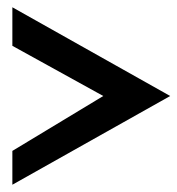

<svg xmlns="http://www.w3.org/2000/svg" viewBox="-20 -546 488 528"><path d="M14 -38 448 -282 14 -526V-420L264 -282L14 -131Z"/></svg>

Font: Charger Sport
Style: BlkNrw
Weight: 900
Designer: Jasper
Foundry: Cannot Into Space Fonts
Version: Version 1.1